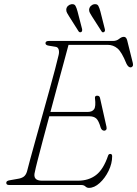

<svg xmlns="http://www.w3.org/2000/svg" viewBox="-20 -899 666 933"><path d="M375 0H24.5Q10 0 10.5 -11Q10.5 -20.5 27 -23L66.5 -30Q83.5 -32.5 94.5 -40Q105.5 -47.5 111 -65Q115 -81.5 126.2 -122.8Q137.5 -164 153 -220Q168.5 -276 185.8 -337.8Q203 -399.5 219.2 -457.8Q235.5 -516 247.5 -562.2Q259.5 -608.5 265 -632Q268.5 -647 265 -658.5Q261.5 -670 250.5 -671.5L217 -677Q201 -679.5 201 -689Q201 -700 217.5 -700H529Q546.5 -700 558.8 -710Q571 -720 582 -720Q593.5 -720 598 -703L625.5 -592.5Q628 -582 624.2 -576.8Q620.5 -571.5 614.5 -571.5Q603 -571.5 594 -590.5Q571.5 -646.5 550.8 -663.8Q530 -681 504 -681H313Q303 -643 288.5 -590Q274 -537 257.5 -476.2Q241 -415.5 225 -355H405.5Q428 -355 437.2 -368.2Q446.5 -381.5 441.5 -421.5Q440 -434 452 -434Q464 -434 466 -423L497.5 -282.5Q499.5 -273 495.8 -268.5Q492 -264 487.5 -264Q475 -263.5 469.5 -278Q459.5 -313 447.5 -323.5Q435.5 -334 413.5 -334H219.5Q202.5 -271.5 187.8 -215.8Q173 -160 162.8 -120Q152.5 -80 149.5 -64Q137.5 -21 184 -21H359Q411 -21 446.8 -48.5Q482.5 -76 505 -142Q507.5 -151 516 -151Q525 -151 525 -139.5Q525 -104.5 507.8 -69Q490.5 -33.5 464.5 -9.8Q438.5 14 412 14Q402.5 14 395 7Q387.5 0 375 0ZM357 -842.5 379 -757.5Q380.5 -747 375 -743.5Q367.5 -739.5 362 -746.5L315.5 -820Q310.5 -828 306 -836Q301.5 -844 302 -853Q303 -863.5 310.2 -870.2Q317.5 -877 327 -878.5Q341.5 -880.5 347 -870.2Q352.5 -860 357 -842.5ZM468 -842.5 489.5 -757.5Q492 -747 485.5 -743.5Q478.5 -739 473.5 -746.5L426.5 -820Q421.5 -828 417 -836Q412.5 -844 413 -853Q414.5 -863.5 421.5 -870.2Q428.5 -877 438 -878.5Q452.5 -880.5 458 -870.2Q463.5 -860 468 -842.5Z"/></svg>

Font: Fraunces 9pt S050 Thin
Style: Italic
Weight: 100
Italic angle: -16°
Version: Version 1.000; ttfautohint (v1.8.3)